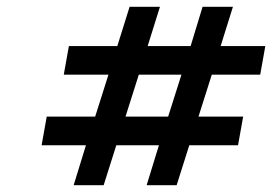

<svg xmlns="http://www.w3.org/2000/svg" viewBox="-20 -543 808 563"><path d="M196 0 232 -117H102L117 -201H259L298 -324H167L182 -408H324L360 -523H449L413 -408H539L574 -523H663L627 -408H758L743 -324H601L562 -201H693L678 -117H535L498 0H410L446 -117H321L284 0ZM348 -201H473L512 -324H387Z"/></svg>

Font: Tomorrow
Style: Italic
Weight: 400
Italic angle: -10°
Designer: Tony de Marco, Monica Rizzolli
Foundry: Just in Type
Version: Version 2.002